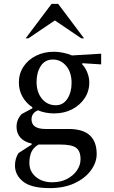

<svg xmlns="http://www.w3.org/2000/svg" viewBox="-20 -727 585 987"><path d="M258 -144Q213 -144 175 -160Q157 -152 149.5 -140Q142 -128 142 -114Q142 -64 214 -64H332Q406 -64 441.5 -31.5Q477 1 477 65Q477 108 447.5 148.5Q418 189 364 214.5Q310 240 236 240Q141 240 99 206.5Q57 173 57 124Q57 88 75 60L143 16V11Q105 3 85 -19.5Q65 -42 65 -75Q65 -114 92 -141L146 -170V-176Q114 -197 95.5 -230Q77 -263 77 -303Q77 -348 100.5 -384Q124 -420 165 -440.5Q206 -461 258 -461Q281 -461 306.5 -455.5Q332 -450 350 -442L500 -451V-396L405 -402L401 -398Q418 -381 428.5 -355Q439 -329 439 -303Q439 -258 415 -222Q391 -186 350.5 -165Q310 -144 258 -144ZM267 -186Q305 -186 326.5 -219.5Q348 -253 348 -300Q348 -356 320 -388.5Q292 -421 252 -421Q211 -421 189.5 -387.5Q168 -354 168 -306Q168 -253 195.5 -219.5Q223 -186 267 -186ZM131 111Q131 154 164 182Q197 210 248 210Q292 210 324.5 193Q357 176 375.5 149Q394 122 394 92Q394 49 371 32.5Q348 16 290 16H188Q183 16 178 16Q152 31 141.5 54.5Q131 78 131 111ZM112 -530 245 -707H279L412 -530H398L262 -622L126 -530Z"/></svg>

Font: Spectral Medium
Style: Regular
Weight: 500
Designer: Jean-Baptiste Levee
Foundry: Production Type
Version: Version 2.001